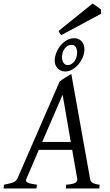

<svg xmlns="http://www.w3.org/2000/svg" viewBox="-37 -1059 617 1079"><path d="M181.2 -216.8 111.3 -54.2Q104.5 -39.1 118.9 -32.5Q133.3 -25.9 170.9 -21L168 0H-17.1L-14.2 -21Q16.6 -26.9 35.2 -33.4Q53.7 -40 60.1 -54.2L297.9 -600.1Q304.2 -606 313 -612.1Q321.8 -618.2 331.1 -623.8Q340.3 -629.4 348.9 -634.5Q357.4 -639.6 363.8 -643.1L469.2 -54.2Q470.2 -47.4 472.9 -42.2Q475.6 -37.1 481.4 -33Q487.3 -28.8 497.3 -25.9Q507.3 -22.9 522.9 -21L521 0H333L335 -21Q369.6 -23.4 384.8 -31Q399.9 -38.6 397 -54.2L368.7 -216.8ZM360.8 -261.2 314.9 -526.9 200.2 -261.2ZM396.5 -763.2Q396.5 -780.3 389.2 -793.7Q381.8 -807.1 366.7 -807.1Q353 -807.1 342.8 -800.8Q332.5 -794.4 325.4 -784.4Q318.4 -774.4 314.9 -762.2Q311.5 -750 311.5 -738.3Q311.5 -720.2 319.6 -706.8Q327.6 -693.4 342.8 -693.4Q356 -693.4 366 -700Q376 -706.5 382.8 -716.6Q389.6 -726.6 393.1 -739Q396.5 -751.5 396.5 -763.2ZM437.5 -781.2Q437.5 -761.2 429 -739.5Q420.4 -717.8 405.5 -699.5Q390.6 -681.2 370.8 -669.2Q351.1 -657.2 328.6 -657.2Q315.9 -657.2 305.2 -662.1Q294.4 -667 286.6 -675.3Q278.8 -683.6 274.7 -694.3Q270.5 -705.1 270.5 -717.3Q270.5 -739.3 279.1 -761.7Q287.6 -784.2 302.5 -802.5Q317.4 -820.8 337.4 -832.5Q357.4 -844.2 380.4 -844.2Q406.2 -844.2 421.9 -826.4Q437.5 -808.6 437.5 -781.2ZM530.8 -981.4 308.6 -862.3Q301.8 -866.7 299.3 -871.1Q296.9 -875.5 292.5 -885.3L483.4 -1039.1L494.6 -1031.7Q501 -1027.3 508.1 -1022.5Q515.1 -1017.6 521.5 -1012.7Q527.8 -1007.8 530.8 -1004.4Z"/></svg>

Font: Gentium Plus APac
Style: Italic
Weight: 400
Italic angle: -8°
Designer: J. Victor Gaultney, Annie Olsen, Iska Routamaa, Becca Hirsbrunner
Foundry: SIL International
Version: Version 5.000